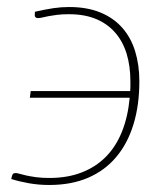

<svg xmlns="http://www.w3.org/2000/svg" viewBox="-20 -521 476 547"><path d="M79.5 -487.5Q110.5 -494.5 132.5 -497.8Q154.5 -501 177 -501Q228 -501 265.8 -485.5Q303.5 -470 328.2 -442Q353 -414 365 -375Q377 -336 377 -289.5Q377 -221 360.2 -166.5Q343.5 -112 311 -73.5Q278.5 -35 230.8 -14.5Q183 6 120.5 6Q90.5 6 63.2 1.2Q36 -3.5 12 -11L14 -19Q15 -23.5 17.2 -25.8Q19.5 -28 25 -28Q28.5 -28 36 -25.8Q43.5 -23.5 55 -21Q66.5 -18.5 82.8 -16.2Q99 -14 120.5 -14Q172 -14 212.2 -29.5Q252.5 -45 281.5 -74.2Q310.5 -103.5 327.5 -146Q344.5 -188.5 349.5 -242.5H65L67.5 -261.5H351Q351.5 -268.5 351.5 -275.2Q351.5 -282 351.5 -289Q351.5 -332.5 340.8 -367.8Q330 -403 308.2 -428Q286.5 -453 253.8 -466.8Q221 -480.5 176.5 -480.5Q157.5 -480.5 143.2 -478.8Q129 -477 118.5 -475Q108 -473 100.8 -471.2Q93.5 -469.5 88.5 -469.5Q79 -469.5 79 -478Z"/></svg>

Font: Lato ExtraLight
Style: Italic
Weight: 275
Italic angle: -7°
Designer: Lukasz Dziedzic with Adam Twardoch and Botio Nikoltchev
Foundry: tyPoland Lukasz Dziedzic
Version: Version 2.015; 2015-08-06; http://www.latofonts.com/